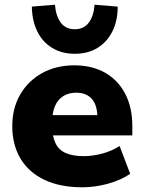

<svg xmlns="http://www.w3.org/2000/svg" viewBox="-20 -783 610 814"><path d="M329 11Q235 11 168.5 -20.5Q102 -52 67 -110.5Q32 -169 32 -248Q32 -324 65.5 -382Q99 -440 158.5 -473Q218 -506 295 -506Q370 -506 425 -475Q480 -444 510.5 -386Q541 -328 541 -249V-209H182V-295H408L393 -283Q393 -337 369.5 -363.5Q346 -390 303 -390Q271 -390 248 -375.5Q225 -361 213 -333Q201 -305 201 -264V-253Q201 -206 215 -176.5Q229 -147 259 -134Q289 -121 334 -121Q373 -121 414 -132Q455 -143 487 -164L532 -46Q492 -19 437.5 -4Q383 11 329 11ZM297 -555Q242 -555 201 -580Q160 -605 138 -650Q116 -695 115 -755L213 -763Q217 -714 238 -686.5Q259 -659 297 -659Q335 -659 356 -686.5Q377 -714 381 -763L479 -755Q479 -695 456.5 -650Q434 -605 393.5 -580Q353 -555 297 -555Z"/></svg>

Font: Nunito Sans 11pt Black
Style: Regular
Weight: 900
Version: Version 3.101;gftools[0.9.27]